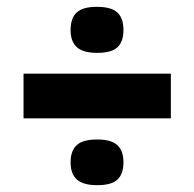

<svg xmlns="http://www.w3.org/2000/svg" viewBox="-20 -597 570 563"><path d="M187 -121Q187 -155 205 -171.5Q223 -188 265 -188Q306 -188 324 -171.5Q342 -155 342 -121Q342 -87 324.5 -70.5Q307 -54 265 -54Q224 -54 205.5 -70.5Q187 -87 187 -121ZM187 -509Q187 -544 205 -560.5Q223 -577 264 -577Q306 -577 324 -560.5Q342 -544 342 -509Q342 -475 324.5 -458.5Q307 -442 265 -442Q224 -442 205.5 -458.5Q187 -475 187 -509ZM49 -250V-381H481V-250Z"/></svg>

Font: Georama ExtraCondensed Thin
Style: Bold
Weight: 700
Version: Version 1.001